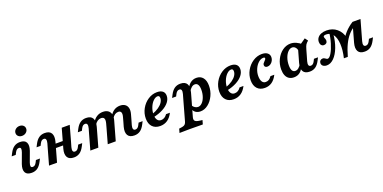

<svg xmlns="http://www.w3.org/2000/svg" viewBox="-12 -1501 5106 2558"><g transform="rotate(-20 2540.5 -222.0)"><path d="M140.7 -358.6Q123.7 -358.6 110.7 -348.6Q97.6 -338.6 86.8 -318.1L70.5 -286H13.2L34 -326.3Q61.3 -379.3 96.5 -403.7Q131.6 -428 179 -428Q247.8 -428 269.1 -386.6Q290.4 -345.2 265.8 -272.8L211.9 -126.9Q200 -93.1 203.7 -75.4Q207.4 -57.8 230 -57.8Q246.9 -57.8 260.2 -67.8Q273.4 -77.8 283.9 -98.3L300.1 -130.3H357.4L336.6 -90Q309.3 -37 274.2 -12.7Q239.1 11.6 191.7 11.6Q123.2 11.6 101.7 -29.8Q80.2 -71.2 104.9 -143.5L158.7 -289.4Q170.7 -323.3 167 -340.9Q163.2 -358.6 140.7 -358.6ZM166.5 -558.2Q166.5 -588.8 190.6 -610.1Q214.8 -631.4 249.4 -631.4Q280.8 -631.4 301.1 -613.6Q321.3 -595.8 321.3 -568.1Q321.3 -537.5 297.1 -516.2Q273 -494.9 238.4 -494.9Q206.9 -494.9 186.7 -512.7Q166.5 -530.5 166.5 -558.2Z M493.1 -358.6Q476.1 -358.6 463.1 -348.6Q450 -338.6 439.2 -318.1L422.9 -286H365.7L386.4 -326.3Q413.7 -379.3 448.9 -403.7Q484 -428 531.4 -428Q599.8 -428 623.7 -385.8Q647.6 -343.6 627.8 -269.7L610.6 -208.2H497.1L519.4 -286.7Q528.7 -320.9 522.4 -339.8Q516.1 -358.6 493.1 -358.6ZM497.1 -208.2H610.6L552.1 0H438.6ZM581.8 -245.2H769.8L753.7 -188.7H565.7ZM770.1 -416.4H883.5L825.4 -208.2H711.9ZM829.1 -57.8Q846 -57.8 859.2 -67.8Q872.5 -77.8 883 -98.3L899.2 -130.3H956.5L935.7 -90Q908.4 -37 873.3 -12.7Q838.1 11.6 790.8 11.6Q722.3 11.6 698.4 -30.6Q674.5 -72.8 694.4 -146.7L711.9 -208.2H825.4L802.7 -129.7Q793.5 -95.5 799.8 -76.6Q806 -57.8 829.1 -57.8Z M1078.6 -358.6Q1061.6 -358.6 1048.6 -348.6Q1035.5 -338.6 1024.7 -318.1L1008.4 -286H951.1L971.9 -326.3Q999.2 -379.3 1034.4 -403.7Q1069.5 -428 1116.9 -428Q1185.3 -428 1209.2 -385.8Q1233.1 -343.6 1213.3 -269.7L1196.1 -208.2H1082.6L1104.9 -286.7Q1114.2 -320.9 1107.9 -339.8Q1101.6 -358.6 1078.6 -358.6ZM1082.6 -208.2H1196.1L1137.6 0H1024.1ZM1305.4 -357.8Q1277.9 -357.8 1255.1 -342.7Q1232.2 -327.6 1214.2 -298.2L1201.3 -328.3Q1228.2 -377.7 1267.3 -402.8Q1306.5 -428 1355.7 -428Q1400 -428 1428.2 -408.4Q1456.3 -388.8 1464.9 -352.8Q1473.6 -316.9 1460.3 -269.2L1443 -208.2H1329.6L1345.9 -267.9Q1357.9 -312.3 1347.9 -335Q1337.9 -357.8 1305.4 -357.8ZM1329.6 -208.2H1443L1384.5 0H1271.1ZM1548.4 -357.8Q1522 -357.8 1500 -342.7Q1477.9 -327.6 1461.2 -298.2L1448.2 -328.3Q1474.3 -377.7 1512.5 -402.8Q1550.6 -428 1598.6 -428Q1641.3 -428 1668.8 -408.6Q1696.3 -389.2 1704.3 -353.8Q1712.4 -318.5 1699.4 -272L1681.8 -208.2H1568.4L1586 -272.1Q1597.5 -314.4 1587.9 -336.1Q1578.3 -357.8 1548.4 -357.8ZM1685.5 -57.8Q1702.4 -57.8 1715.7 -67.8Q1728.9 -77.8 1739.4 -98.3L1755.6 -130.3H1812.9L1792.1 -90Q1764.8 -37 1729.7 -12.7Q1694.6 11.6 1647.2 11.6Q1578.7 11.6 1554.8 -30.6Q1530.9 -72.8 1550.8 -146.7L1568.4 -208.2H1681.8L1659.1 -129.7Q1649.9 -95.5 1656.2 -76.6Q1662.5 -57.8 1685.5 -57.8Z M1864.1 -147Q1864.1 -220.3 1900 -285.1Q1935.9 -349.9 1995.4 -388.9Q2054.9 -428 2122.4 -428Q2174.7 -428 2202.6 -405.1Q2230.4 -382.1 2230.4 -339.2Q2230.4 -292.6 2198.1 -250.7Q2165.8 -208.8 2106.5 -177.3Q2047.3 -145.9 1968 -129L1968.8 -175Q2024.4 -194.8 2062.8 -221.9Q2101.2 -248.9 2120.8 -279.1Q2140.3 -309.2 2140.3 -338.8Q2140.3 -357.2 2133.2 -365.6Q2126.1 -373.9 2113 -373.9Q2081.6 -373.9 2050.3 -343.2Q2018.9 -312.5 1999 -263Q1979.1 -213.6 1979.1 -161.8Q1979.1 -113.4 1997.8 -86.3Q2016.5 -59.1 2050.8 -59.1Q2076.7 -59.1 2098.5 -72.2Q2120.4 -85.3 2138.2 -111.3H2193Q2162.2 -49.9 2117.2 -19.3Q2072.2 11.3 2013.2 11.3Q1943.2 11.3 1903.6 -30.6Q1864.1 -72.6 1864.1 -147Z M2414.9 -358.6Q2397.9 -358.6 2384.9 -348.6Q2371.8 -338.6 2360.9 -318.1L2344.7 -286H2287.4L2308.2 -326.3Q2335.5 -379.3 2370.6 -403.7Q2405.8 -428 2453.2 -428Q2521.6 -428 2545.5 -385.8Q2569.4 -343.6 2549.6 -269.7L2532.4 -208.2H2418.9L2441.2 -286.7Q2450.5 -320.9 2444.2 -339.8Q2437.9 -358.6 2414.9 -358.6ZM2258.7 185.5 2220.8 186.3 2236.5 129.8 2265.8 125.9Q2289.6 122.7 2304.1 116.6Q2318.5 110.4 2327.5 98.6Q2336.5 86.9 2342 66.5L2418.9 -208.2H2532.4L2459.2 50.7Q2452.6 74.8 2458.2 89.7Q2463.8 104.7 2482.4 112.6Q2500.9 120.5 2535.2 124.6L2567.6 128.3L2551.4 185.5Q2525.1 185.5 2497.9 185.1Q2439.8 183.9 2367.4 183.9H2365.5H2365.4Q2320.8 183.9 2258.7 185.5ZM2805.6 -273.1Q2805.6 -198.7 2774.5 -133Q2743.5 -67.3 2692.6 -27.9Q2641.8 11.6 2584.9 11.6Q2545.9 11.6 2518.5 -6.3Q2491 -24.2 2480.8 -56.1L2497.7 -102.9Q2510.2 -81.2 2530.8 -68.3Q2551.3 -55.3 2573.4 -55.3Q2604.6 -55.3 2631.8 -82.7Q2658.9 -110 2675.1 -156.3Q2691.3 -202.6 2691.3 -255.3Q2691.3 -303.9 2676.6 -328.5Q2662 -353.2 2633.1 -353.2Q2608.5 -353.2 2586.4 -335.2Q2564.2 -317.3 2544.3 -281.6L2532 -303.3Q2553.2 -363.7 2591.4 -395.7Q2629.5 -427.7 2680.6 -427.7Q2739.6 -427.7 2772.6 -386.9Q2805.6 -346.1 2805.6 -273.1Z M2906.8 -147Q2906.8 -220.3 2942.7 -285.1Q2978.7 -349.9 3038.2 -388.9Q3097.7 -428 3165.2 -428Q3217.5 -428 3245.3 -405.1Q3273.1 -382.1 3273.1 -339.2Q3273.1 -292.6 3240.8 -250.7Q3208.5 -208.8 3149.3 -177.3Q3090 -145.9 3010.8 -129L3011.6 -175Q3067.1 -194.8 3105.5 -221.9Q3143.9 -248.9 3163.5 -279.1Q3183.1 -309.2 3183.1 -338.8Q3183.1 -357.2 3175.9 -365.6Q3168.8 -373.9 3155.8 -373.9Q3124.4 -373.9 3093 -343.2Q3061.6 -312.5 3041.8 -263Q3021.9 -213.6 3021.9 -161.8Q3021.9 -113.4 3040.6 -86.3Q3059.2 -59.1 3093.5 -59.1Q3119.4 -59.1 3141.3 -72.2Q3163.1 -85.3 3180.9 -111.3H3235.8Q3204.9 -49.9 3159.9 -19.3Q3115 11.3 3056 11.3Q2985.9 11.3 2946.4 -30.6Q2906.8 -72.6 2906.8 -147Z M3351.5 -147.4Q3351.5 -220.7 3387.3 -285.3Q3423 -349.9 3482.3 -388.9Q3541.7 -428 3608.8 -428Q3658.9 -428 3687.7 -406.1Q3716.5 -384.3 3716.5 -345.9Q3716.5 -319.7 3703.7 -295.9Q3690.9 -272.1 3669.7 -258Q3648.5 -243.9 3625.3 -243.9Q3606.2 -243.9 3595.4 -253Q3584.6 -262.2 3584.6 -278.4Q3584.6 -292.2 3591.5 -302.5Q3598.4 -312.7 3612.2 -326Q3623.6 -337.6 3628.5 -344.4Q3633.4 -351.2 3633.4 -359.4Q3633.4 -367.1 3627.9 -370.5Q3622.5 -373.9 3611.2 -373.9Q3575.4 -373.9 3541.7 -344Q3507.9 -314.1 3486.9 -266.2Q3465.8 -218.4 3465.8 -167.3Q3465.8 -116.6 3483.2 -87.8Q3500.6 -59.1 3534.2 -59.1Q3560 -59.1 3580 -71.4Q3600 -83.8 3618.2 -111.3H3673Q3642.5 -49.9 3598.7 -19.3Q3554.8 11.3 3497 11.3Q3428.4 11.3 3390 -30.6Q3351.5 -72.6 3351.5 -147.4Z M3782.9 -145.3Q3782.9 -219.7 3814.8 -284.9Q3846.7 -350.2 3900.3 -389.1Q3954 -428 4015.8 -428Q4055 -428 4094 -410.8Q4133 -393.7 4170.5 -360.2L4087.8 -297.4Q4081.9 -331.1 4063.3 -351.3Q4044.7 -371.5 4018.8 -371.5Q3986.7 -371.5 3958.8 -342.5Q3930.8 -313.6 3914 -265.7Q3897.2 -217.8 3897.2 -162.6Q3897.2 -112.9 3911.6 -88.1Q3926.1 -63.2 3955 -63.2Q3980 -63.2 4002.1 -81.1Q4024.2 -99.1 4044.1 -134.8L4056.4 -113.1Q4034.8 -50.1 3998.6 -19.4Q3962.4 11.3 3910.5 11.3Q3869.7 11.3 3841.1 -6.9Q3812.6 -25 3797.8 -60.1Q3782.9 -95.2 3782.9 -145.3ZM4220 -428 4251.4 -385.2Q4224.7 -363.4 4213 -344.1Q4201.3 -324.7 4189.7 -283.6L4168.3 -208.2H4054.9L4094.7 -349.5Q4127.7 -365.4 4155.7 -383.1Q4183.6 -400.8 4220 -428ZM4172 -57.8Q4188.9 -57.8 4202.2 -67.8Q4215.4 -77.8 4225.9 -98.3L4242.2 -130.3H4299.4L4278.6 -90Q4251.3 -37 4216.2 -12.7Q4181.1 11.6 4133.7 11.6Q4065.2 11.6 4041.4 -30.6Q4017.5 -72.8 4037.3 -146.7L4054.9 -208.2H4168.3L4145.6 -129.7Q4136.4 -95.5 4142.7 -76.6Q4149 -57.8 4172 -57.8Z M4505.2 -379.6Q4485.2 -379.6 4475.2 -374.6Q4465.2 -369.5 4465.2 -359.5Q4465.2 -355.5 4466.8 -350.4Q4468.4 -345.3 4470.5 -339.6Q4474.6 -330.6 4477.3 -321.7Q4480 -312.7 4480 -303.2Q4480 -281.6 4466.4 -268.8Q4452.7 -256 4430.2 -256Q4407.7 -256 4393.5 -272.6Q4379.3 -289.2 4379.3 -317.2Q4379.3 -350.7 4397.6 -375.8Q4415.9 -400.9 4449 -414.4Q4482.1 -428 4526 -428Q4611.5 -428 4671.1 -378Q4730.7 -328 4749.6 -243.9Q4740 -220.7 4724.9 -186.7Q4705.1 -141.1 4693.8 -98.7Q4682.4 -56.3 4674.7 0H4619Q4645.2 -110.9 4639.8 -197.2Q4634.4 -283.6 4599.6 -331.6Q4564.8 -379.6 4505.2 -379.6ZM4302.5 -45.8Q4302.5 -66.9 4316.5 -80.7Q4330.5 -94.5 4351.2 -94.5Q4363 -94.5 4371.4 -90.5Q4379.8 -86.6 4391.1 -78.8Q4398.1 -73.4 4403.6 -70.6Q4409 -67.7 4414.7 -67.7Q4440.5 -67.7 4470 -117.2Q4499.6 -166.6 4523.1 -244.4Q4546.7 -322.2 4554.3 -402.4L4597.1 -354Q4589 -251.1 4557 -167.6Q4524.9 -84.2 4477.3 -36.4Q4429.6 11.3 4375.4 11.3Q4342.7 11.3 4322.6 -4.1Q4302.5 -19.5 4302.5 -45.8ZM4892.6 -416.7 4900.7 -359.4Q4845.6 -321.9 4806.4 -277.1Q4767.2 -232.4 4734.8 -165.8Q4702.4 -99.3 4674.7 0H4619Q4654.8 -117.4 4694.5 -195.6Q4734.1 -273.9 4781.4 -324.9Q4828.7 -375.9 4892.6 -416.7ZM4951.7 -57.8Q4968.6 -57.8 4981.9 -67.8Q4995.1 -77.8 5005.6 -98.3L5021.8 -130.3H5079.1L5058.3 -90Q5031 -37 4995.9 -12.7Q4960.8 11.6 4913.4 11.6Q4844.9 11.6 4821 -30.6Q4797.1 -72.8 4817 -146.7L4892.6 -416.7H5006.1L4925.3 -129.7Q4916.1 -95.5 4922.4 -76.6Q4928.7 -57.8 4951.7 -57.8Z"/></g></svg>

Font: Playfair Micro SmCond SmLight
Style: Italic
Weight: 360
Width: 4
Italic angle: -15.6°
Designer: Claus Eggers Sørensen
Foundry: Claus Eggers Sørensen
Version: Version 2.203;Glyphs 3.3 (3326)